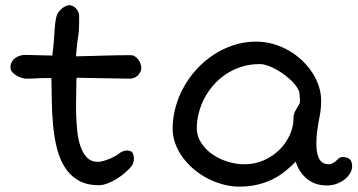

<svg xmlns="http://www.w3.org/2000/svg" viewBox="-20 -693 1354 726"><path d="M354.5 7.3Q306.2 7.3 274.4 -12Q242.7 -31.2 223.1 -63.7Q203.6 -96.2 193.8 -137.9Q184.1 -179.7 180.2 -224.9Q176.3 -270 175.8 -314.9Q175.3 -359.9 174.3 -397.9Q161.1 -397.9 150.6 -397.9Q140.1 -397.9 129.9 -397.5Q124 -397 119.1 -396.7Q114.3 -396.5 108.6 -396.2Q103 -396 95.9 -395.8Q88.9 -395.5 78.6 -395.5Q72.8 -395.5 63 -398.4Q53.2 -401.4 43.5 -406.7Q33.7 -412.1 26.6 -420.2Q19.5 -428.2 19.5 -438.5Q19.5 -448.7 23.9 -457.5Q28.3 -466.3 35.9 -472.4Q43.5 -478.5 53.7 -481.9Q64 -485.4 75.2 -485.4L177.7 -482.9Q179.2 -495.1 180.7 -507.3Q182.1 -519.5 183.1 -531.2Q184.6 -545.4 185.1 -557.6Q185.5 -569.8 186.5 -581.3Q187.5 -592.8 188.7 -604.2Q189.9 -615.7 192.9 -628.4Q194.3 -636.7 199.7 -644.8Q205.1 -652.8 212.2 -659.2Q219.2 -665.5 227.3 -669.4Q235.4 -673.3 242.7 -673.3Q248.5 -673.3 254.9 -670.4Q261.2 -667.5 266.6 -661.9Q272 -656.2 275.6 -648.7Q279.3 -641.1 279.3 -631.8Q279.3 -612.3 279.1 -599.1Q278.8 -585.9 278.1 -576.7Q277.3 -567.4 276.4 -560.5Q275.4 -553.7 274.4 -546.9Q273.4 -541.5 272.7 -535.4Q272 -529.3 271.2 -521.5Q270.5 -513.7 269.5 -503.7Q268.6 -493.7 267.1 -480Q294.9 -480.5 320.1 -481.2Q345.2 -481.9 369.6 -482.7Q394 -483.4 419.4 -483.9Q444.8 -484.4 473.6 -484.4Q483.4 -484.4 491 -479.2Q498.5 -474.1 503.7 -466.8Q508.8 -459.5 511.5 -451.4Q514.2 -443.4 514.2 -437.5Q514.2 -427.2 509.8 -419.2Q505.4 -411.1 499 -405.8Q492.7 -400.4 484.9 -397.9Q477.1 -395.5 470.7 -395.5L271 -398.9Q269 -397 269 -394.5Q269 -368.7 268.1 -335.2Q267.1 -301.8 267.8 -267.1Q268.6 -232.4 272 -199Q275.4 -165.5 284.4 -139.4Q293.5 -113.3 309.1 -97.2Q324.7 -81.1 350.1 -81.1Q358.4 -81.1 369.9 -84.2Q381.3 -87.4 392.6 -91.8Q403.8 -96.2 413.6 -101.6Q423.3 -106.9 428.7 -111.3Q434.1 -116.2 442.9 -120.1Q451.7 -124 457.5 -124Q476.1 -124 481.2 -115Q486.3 -106 486.3 -90.3Q486.3 -85 483.9 -77.4Q481.4 -69.8 477.5 -64.9Q468.3 -53.2 453.4 -40.3Q438.5 -27.3 421.4 -16.8Q404.3 -6.3 386.7 0.5Q369.1 7.3 354.5 7.3Z M632.8 -208Q632.8 -246.1 643.8 -287.4Q654.8 -328.6 675.3 -364.3Q694.8 -399.9 723.4 -431.2Q752 -462.4 787.1 -485.6Q822.3 -508.8 863 -522.2Q903.8 -535.6 948.2 -535.6Q981.9 -535.6 1013.2 -526.6Q1044.4 -517.6 1071.8 -502Q1099.1 -486.3 1121.8 -464.8Q1144.5 -443.4 1160.6 -418.7Q1176.8 -394 1185.5 -367.2Q1194.3 -340.3 1194.3 -313.5Q1194.3 -289.6 1191.7 -271.2Q1189 -252.9 1185.1 -234.9Q1182.1 -216.3 1179.2 -196.5Q1176.3 -176.8 1176.3 -150.4Q1176.3 -127.4 1179.7 -112.5Q1183.1 -97.7 1189.5 -88.4Q1195.8 -79.1 1204.8 -75.4Q1213.9 -71.8 1225.1 -71.8Q1228 -71.8 1232.4 -73.5Q1236.8 -75.2 1240.7 -77.4Q1244.6 -79.6 1247.6 -81.8Q1250.5 -84 1251.5 -85.4Q1256.8 -90.8 1262 -95Q1267.1 -99.1 1275.9 -99.1Q1293.5 -99.1 1302.5 -90.8Q1311.5 -82.5 1311.5 -63.5Q1311.5 -51.8 1304.4 -39.1Q1297.4 -26.4 1284.7 -15.9Q1272 -5.4 1254.4 1.5Q1236.8 8.3 1215.3 8.3Q1172.4 8.3 1141.8 -15.9Q1111.3 -40 1098.1 -82Q1080.1 -63 1058.6 -45.7Q1037.1 -28.3 1011.2 -15.4Q985.4 -2.4 953.9 5.1Q922.4 12.7 884.3 12.7Q855.5 12.7 825.4 4.9Q795.4 -2.9 767.3 -17.1Q739.3 -31.2 714.8 -51.5Q690.4 -71.8 672.1 -96.2Q653.8 -120.6 643.3 -148.9Q632.8 -177.2 632.8 -208ZM724.1 -209Q724.1 -178.7 740.5 -153.3Q756.8 -127.9 782.7 -109.9Q808.6 -91.8 840.6 -81.8Q872.6 -71.8 903.3 -71.8Q944.3 -71.8 978.8 -87.4Q1013.2 -103 1037.8 -127.9Q1062.5 -152.8 1076.2 -183.8Q1089.8 -214.8 1089.8 -245.1Q1089.8 -262.2 1097.4 -275.1Q1105 -288.1 1111.8 -299.8Q1113.8 -302.2 1114 -307.4Q1114.3 -312.5 1114 -318.1Q1113.8 -323.7 1113.3 -328.6Q1112.8 -333.5 1112.8 -335.4Q1112.8 -346.2 1105.5 -358.9Q1098.1 -371.6 1085.7 -384.3Q1073.2 -397 1057.4 -408.9Q1041.5 -420.9 1024.9 -430.2Q1008.3 -439.5 991.7 -445.1Q975.1 -450.7 961.9 -450.7Q924.8 -450.7 892.8 -440.4Q860.8 -430.2 834.5 -412.6Q808.1 -395 787.4 -371.3Q766.6 -347.7 752.7 -320.8Q738.8 -293.9 731.4 -265.1Q724.1 -236.3 724.1 -209Z"/></svg>

Font: Short Stack
Style: Regular
Weight: 400
Designer: James Grieshaber
Foundry: James Grieshaber
Version: Version 1.002